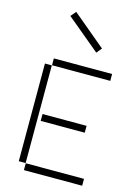

<svg xmlns="http://www.w3.org/2000/svg" viewBox="-146 -1085 835 1162"><g transform="rotate(15 272.0 -503.5)"><path d="M154 -974 363 -800 390 -833 182 -1007ZM124 -657H489V-700H124ZM80 -44H123V-656H80ZM145 -314H421V-357H145ZM124 0H489V-43H124Z"/></g></svg>

Font: Anthony
Style: Regular
Weight: 400
Designer: Sun Young Oh
Foundry: Velvetyne Type Foundry
Version: Version 1.000;hotconv 1.0.109;makeotfexe 2.5.65596